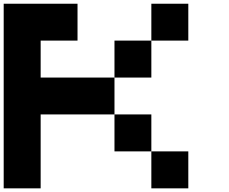

<svg xmlns="http://www.w3.org/2000/svg" viewBox="-20 -820 1240 1040"><path d="M799.8 0H600.1V-200.2H799.8ZM200.2 -600.1V-399.9H600.1V-200.2H200.2V200.2H0V-799.8H399.9V-600.1ZM799.8 -600.1V-399.9H600.1V-600.1ZM1000 -799.8V-600.1H799.8V-799.8ZM1000 200.2H799.8V0H1000Z"/></svg>

Font: QuinqueFive
Style: Regular
Weight: 400
Monospace: yes
Designer: GGBotNet
Foundry: GGBotNet
Version: 1.1